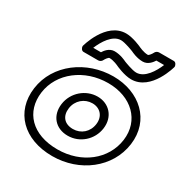

<svg xmlns="http://www.w3.org/2000/svg" viewBox="-193 -957 1087 1142"><g transform="rotate(30 350.0 -386.0)"><path d="M692.8 -784.4C692.5 -798.4 682.9 -812 670.8 -812H569.8C559 -812 547.8 -804.6 543.3 -793.9C540.2 -786.8 525.6 -766 518.6 -766C489.3 -766 455.5 -782.6 455.5 -782.6C455.2 -782.7 454.8 -782.9 454.4 -783.1C453.6 -783.5 392.8 -812 344.8 -812C206.7 -812 156.8 -617.6 156.8 -617.6C157.1 -603.6 166.6 -590 178.8 -590H279.8C290.5 -590 301.7 -597.4 306.2 -608.1C309.3 -615.2 324 -636 331 -636C360.2 -636 394.1 -619.4 394.1 -619.4C394.3 -619.3 394.8 -619.1 395.1 -618.9C396 -618.5 456.8 -590 504.8 -590C642.8 -590 692.8 -784.4 692.8 -784.4ZM420.9 -664.9C415.5 -667.6 378.9 -686 337.8 -686C300.3 -686 278 -653.4 269.6 -640H216.7C237.8 -691.7 280.1 -762 338 -762C366.4 -762 424.6 -738.8 428.6 -737.1C434.1 -734.4 470.7 -716 511.8 -716C549.2 -716 571.6 -748.6 579.9 -762H632.9C611.8 -710.3 569.5 -640 511.5 -640C483.1 -640 425 -663.2 420.9 -664.9ZM32.6 -256C9.1 -82.4 131 40 326.6 40C514.3 40 674.1 -82.1 697.6 -256C721.5 -432.4 587.3 -553 406.8 -553C223.4 -553 56.5 -432.5 32.6 -256ZM82.6 -256C102 -399.5 237.4 -503 400 -503C559.5 -503 667 -399.6 647.6 -256C628.4 -113.9 499.7 -10 333.4 -10C159 -10 63.4 -113.6 82.6 -256ZM270.6 -256C278.4 -313.3 324.8 -352 378.6 -352C431.2 -352 467.4 -313.4 459.6 -256C451.9 -199.2 408.4 -161 352.8 -161C294.1 -161 262.9 -198.9 270.6 -256ZM220.6 -256C209.4 -173.1 260.7 -111 346 -111C428.4 -111 498.4 -172.8 509.6 -256C521 -340.6 464.7 -402 385.4 -402C305.1 -402 232.1 -340.7 220.6 -256Z"/></g></svg>

Font: Hussar Techniczny
Style: Bold 
Weight: 700
Foundry: Cannot Into Space Fonts
Version: Version 0.77